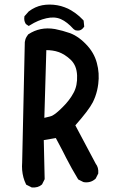

<svg xmlns="http://www.w3.org/2000/svg" viewBox="-20 -822 540 850"><path d="M118.7 6.8 99.1 -2.9 96.2 -4.4 94.7 -7.3Q87.9 -21 83.7 -36.6Q79.6 -52.2 78.1 -68.8Q76.7 -85.4 78.1 -103L89.8 -634.8V-635.3V-635.7Q90.8 -642.1 92.5 -647.7Q94.2 -653.3 97.2 -658.4Q100.1 -663.6 104 -668.5L104.5 -669.4L106 -670.4Q130.9 -687 160.2 -693.1Q189.5 -699.2 223.6 -693.4Q256.3 -687 290 -675.3Q294.9 -673.3 300 -671.1Q305.2 -668.9 310.3 -666Q315.4 -663.1 320.3 -659.9Q325.2 -656.7 330.3 -653.1Q335.4 -649.4 340.3 -645.3Q345.2 -641.1 350.3 -636.5Q355.5 -631.8 360.4 -626.5Q396.5 -589.8 408.7 -543.5Q415 -520.5 416.5 -497.3Q418 -474.1 415 -450.7Q413.1 -435.5 409.7 -421.1Q406.2 -406.7 401.4 -393.6Q396.5 -380.4 390.6 -368.7Q373 -334.5 313.5 -267.1L403.8 -97.2Q417 -80.6 415 -55.7V-53.7L414.1 -52.2L404.3 -32.7L403.3 -31.2L401.9 -29.8Q380.9 -11.2 351.1 -15.6L349.6 -16.1L348.1 -16.6L328.6 -26.4L326.2 -27.8L324.7 -30.3Q297.4 -75.2 272.9 -123Q265.6 -137.7 258.1 -152.3Q250.5 -167 242.7 -181.6Q234.9 -196.3 227.1 -210.9L173.8 -201.7L177.7 -31.2V-28.8L176.8 -26.9L167 -7.3L166 -5.4L164.6 -4.4Q156.2 2.9 145.5 5.9Q134.8 8.8 122.1 7.8H120.1ZM212.4 -310.5Q219.2 -314 230.7 -323.2Q242.2 -332.5 257.3 -347.7Q288.1 -377.9 305.7 -411.1Q323.2 -442.9 321.3 -487.8Q320.3 -510.3 313.5 -527.1Q306.6 -543.9 293.9 -556.6Q267.1 -582 238.8 -591.8Q226.1 -596.2 212.6 -598.1Q199.2 -600.1 185.1 -600.1L176.3 -300.3Q206.1 -306.6 212.4 -310.5ZM312 -689 306.2 -692.9 305.2 -693.8 304.2 -694.8Q291 -709.5 277.3 -720.2Q263.7 -731 249.5 -737.3Q221.7 -749.5 185.5 -741.2Q148.4 -732.9 112.8 -710.4L107.4 -707L102.1 -710.4L96.2 -714.4L94.2 -715.8L93.3 -717.8Q85.4 -730.5 87.9 -747.6L88.4 -750.5L90.3 -752.4L106 -770L106.4 -771L107.4 -771.5Q134.8 -792.5 167 -798.8Q199.2 -804.7 233.4 -798.8Q241.7 -797.4 249.8 -795.2Q257.8 -793 265.6 -790Q273.4 -787.1 281 -783.7Q288.6 -780.3 295.4 -775.9Q304.7 -770.5 313.7 -763.9Q322.8 -757.3 331.3 -749.8Q339.8 -742.2 348.1 -733.4L350.1 -731L350.6 -727.5L352.5 -708L353 -704.6L350.6 -701.2Q336.9 -682.1 314.9 -688H313.5Z"/></svg>

Font: NaikaiFont
Style: Bold
Weight: 700
Version: Version 1.89